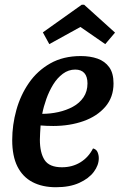

<svg xmlns="http://www.w3.org/2000/svg" viewBox="-20 -765 502 805"><path d="M214.7 20Q157.5 20 116.2 -1.6Q75 -23.2 53.1 -66.8Q31.2 -110.5 31.2 -177.8Q31.2 -241.2 48.6 -303.8Q66 -366.3 101.2 -417.2Q136.3 -468.2 190.7 -499.1Q245 -530 318.8 -530Q358 -530 388.9 -519.2Q419.8 -508.3 437.9 -483.2Q456 -458.2 456 -415.2Q456 -357.5 421.7 -317.5Q387.3 -277.5 330.1 -257.2Q272.8 -237 203.7 -236.8Q190.8 -236.7 175.4 -237.4Q160 -238.2 150.2 -239Q149.2 -222.5 148.2 -207Q147.2 -191.5 147.2 -179.3Q147.2 -124.7 166.9 -94.2Q186.7 -63.7 239.7 -63.7Q283.2 -63.7 317.1 -84.5Q351 -105.3 370 -142.7Q384 -139.3 389.1 -127Q394.2 -114.7 394.2 -101.8Q394.2 -72.3 373.2 -44.3Q352.2 -16.3 312.2 1.8Q272.3 20 214.7 20ZM157 -287.7Q191.2 -287.7 224.6 -295.1Q258 -302.5 285.8 -317.6Q313.5 -332.7 330.2 -357.2Q346.8 -381.8 346.8 -415.3Q346.7 -444.2 333.5 -458.8Q320.3 -473.3 295.3 -473.3Q267.2 -473.3 243.6 -455.8Q220 -438.3 202.8 -410.3Q185.7 -382.3 174.2 -349.9Q162.7 -317.5 157 -287.7ZM186.7 -580 159.7 -629.2 322.7 -745.2H332.7L462.3 -628.3L421.3 -580L317.2 -652Z"/></svg>

Font: Sansita Swashed Light
Style: Regular
Weight: 300
Designer: Pablo Cosgaya
Foundry: Omnibus-Type
Version: Version 1.003